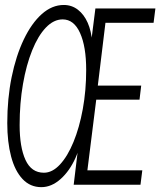

<svg xmlns="http://www.w3.org/2000/svg" viewBox="-20 -762 661 792"><path d="M150.5 10Q104.5 10 73 -23.5Q41.5 -57 25.8 -116.5Q10 -176 10 -254.5Q10 -355.5 28 -443.8Q46 -532 78 -599Q110 -666 152.2 -703.8Q194.5 -741.5 243 -741.5Q276 -741.5 301.2 -722Q326.5 -702.5 341.8 -668Q357 -633.5 360.2 -587.8Q363.5 -542 353 -490L343.5 -490.5L373.5 -727H621L613.5 -668H415L383.5 -409H562.5L555.5 -351H377L340.5 -59.5H567L559.5 0H284L311 -224.5L318 -229Q316 -166 291.8 -111.5Q267.5 -57 230 -23.5Q192.5 10 150.5 10ZM161 -49.5Q196 -49.5 227.5 -83.5Q259 -117.5 283.2 -176.5Q307.5 -235.5 321.5 -312Q335.5 -388.5 335.5 -473.5Q335.5 -570 310.2 -626Q285 -682 238.5 -682Q201.5 -682 169.2 -648.2Q137 -614.5 112.8 -554.5Q88.5 -494.5 74.8 -415.5Q61 -336.5 61 -246Q61 -155 85.2 -102.2Q109.5 -49.5 161 -49.5Z"/></svg>

Font: Spline Sans Mono Light
Style: Italic
Weight: 300
Italic angle: -4°
Monospace: yes
Version: Version 1.004